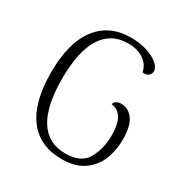

<svg xmlns="http://www.w3.org/2000/svg" viewBox="-165 -836 944 982"><g transform="rotate(30 307.0 -345.0)"><path d="M64 -345Q64 -519 133.5 -611Q203 -703 331 -703Q380 -703 423 -690Q466 -677 491.5 -655.5Q517 -634 517 -612Q517 -595 504 -585Q491 -575 469 -578Q461 -621 424 -645.5Q387 -670 333 -670Q232 -670 180.5 -588Q129 -506 129 -345Q129 -184 180.5 -102.5Q232 -21 334 -21Q427 -21 460.5 -81.5Q494 -142 494 -221Q494 -349 414 -358Q416 -371 427.5 -378Q439 -385 456 -385Q498 -385 526 -348Q554 -311 554 -229Q554 -169 533.5 -114.5Q513 -60 463.5 -23.5Q414 13 332 13Q201 13 132.5 -78.5Q64 -170 64 -345Z"/></g></svg>

Font: Arima Madurai Light
Style: Regular
Weight: 300
Designer: Joana Correia and Natanael Gama
Foundry: NDISCOVER
Version: Version 1.019